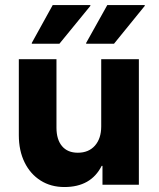

<svg xmlns="http://www.w3.org/2000/svg" viewBox="-20 -736 632 765"><path d="M236.7 9.2Q182.5 9.2 141.7 -16.7Q100.8 -42.5 77.9 -89.2Q55 -135.8 55 -197.5V-500H205V-227.5Q205 -180 227.1 -153.8Q249.2 -127.5 290 -127.5Q333.3 -127.5 358.3 -155.8Q383.3 -184.2 383.3 -232.5V-500H533.3V0H388.3V-75H385Q342.5 9.2 236.7 9.2ZM323.3 -561.7V-565L407.5 -715.8H556.7V-712.5L434.2 -561.7ZM106.7 -561.7V-565L190 -715.8H340V-712.5L216.7 -561.7Z"/></svg>

Font: Funnel Sans ExtraBold
Style: Regular
Weight: 800
Version: Version 1.000; Beta; Release 5; Build 24; ttfautohint (v1.8.